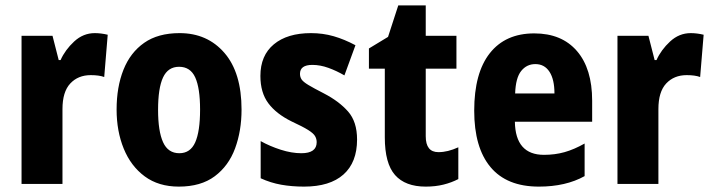

<svg xmlns="http://www.w3.org/2000/svg" viewBox="-20 -683 2643 713"><path d="M332 -560Q355 -560 380 -554L367 -397Q348 -404 317 -404Q270 -404 241 -373Q212 -342 212 -278V0H60V-550H175L198 -460H205Q222 -498 255.5 -529Q289 -560 332 -560Z M877 -276Q877 -197 853 -132Q829 -67 777.5 -28.5Q726 10 644 10Q569 10 517.5 -28Q466 -66 439.5 -131Q413 -196 413 -276Q413 -360 438.5 -424Q464 -488 515.5 -524Q567 -560 647 -560Q750 -560 813.5 -486.5Q877 -413 877 -276ZM567 -275Q567 -196 585.5 -155Q604 -114 646 -114Q687 -114 705 -154.5Q723 -195 723 -276Q723 -356 705 -395.5Q687 -435 645 -435Q604 -435 585.5 -395.5Q567 -356 567 -275Z M1306 -165Q1306 -80 1255.5 -35Q1205 10 1109 10Q1064 10 1024.5 3Q985 -4 948 -21V-159Q982 -140 1022.5 -127Q1063 -114 1099 -114Q1156 -114 1156 -155Q1156 -167 1150 -177.5Q1144 -188 1124 -200.5Q1104 -213 1063 -232Q1006 -260 976.5 -299.5Q947 -339 947 -401Q947 -477 997 -518.5Q1047 -560 1135 -560Q1179 -560 1219 -548.5Q1259 -537 1300 -515L1259 -403Q1230 -420 1199.5 -431Q1169 -442 1140 -442Q1094 -442 1094 -409Q1094 -397 1100 -388Q1106 -379 1125 -367.5Q1144 -356 1183 -336Q1239 -307 1272.5 -269Q1306 -231 1306 -165Z M1608 -118Q1626 -118 1644 -122.5Q1662 -127 1682 -136V-18Q1657 -5 1627 2.5Q1597 10 1561 10Q1485 10 1447 -33Q1409 -76 1409 -173V-428H1350V-503L1421 -546L1459 -663H1561V-550H1675V-428H1561V-177Q1561 -118 1608 -118Z M1964 -559Q2066 -559 2122.5 -493.5Q2179 -428 2179 -309V-231H1892Q1894 -108 2000 -108Q2041 -108 2076.5 -118Q2112 -128 2151 -150V-29Q2081 10 1981 10Q1862 10 1801.5 -62.5Q1741 -135 1741 -272Q1741 -412 1799 -485.5Q1857 -559 1964 -559ZM1968 -445Q1936 -445 1915.5 -419.5Q1895 -394 1893 -336H2039Q2039 -388 2020.5 -416.5Q2002 -445 1968 -445Z M2545 -560Q2568 -560 2593 -554L2580 -397Q2561 -404 2530 -404Q2483 -404 2454 -373Q2425 -342 2425 -278V0H2273V-550H2388L2411 -460H2418Q2435 -498 2468.5 -529Q2502 -560 2545 -560Z"/></svg>

Font: Noto Sans Arabic UI Cn XBd
Style: Regular
Weight: 800
Width: 3
Designer: Monotype Design Team, Nadine Chahine and Nizar Qandah
Foundry: Monotype Imaging Inc.
Version: Version 2.010; ttfautohint (v1.8.4.7-5d5b)